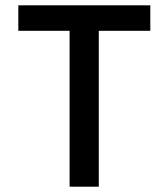

<svg xmlns="http://www.w3.org/2000/svg" viewBox="-20 -713 630 723"><path d="M49 -693V-597H242V-10H352V-597H546V-693Z"/></svg>

Font: Bluebird
Style: LiExt
Weight: 300
Designer: Jasper
Foundry: Cannot Into Space Fonts
Version: Version 0.98